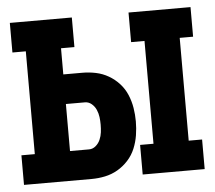

<svg xmlns="http://www.w3.org/2000/svg" viewBox="-43 -567 686 614"><g transform="rotate(-5 300.0 -260.0)"><path d="M391 0V-95H434V-425H391V-520H590V-425H547V-95H590V0ZM10 0V-95H53V-425H10V-520H209V-425H166V-341H227Q249 -341 270.5 -336.5Q292 -332 311 -321Q330 -310 345 -293.5Q360 -277 368.5 -256.5Q377 -236 380.5 -214.5Q384 -193 384 -171Q384 -149 380.5 -127Q377 -105 368.5 -84.5Q360 -64 345 -47.5Q330 -31 311 -20Q292 -9 270.5 -4.5Q249 0 227 0ZM166 -95H227Q239 -95 248.5 -103Q258 -111 263 -122.5Q268 -134 269.5 -146Q271 -158 271 -171Q271 -183 269.5 -195Q268 -207 263 -218.5Q258 -230 248.5 -238Q239 -246 227 -246H166Z"/></g></svg>

Font: Iosevka HT Extrabold Extended
Style: Regular
Weight: 800
Width: 7
Monospace: yes
Designer: Belleve Invis
Foundry: Belleve Invis
Version: Version 32.3.0; ttfautohint (v1.8.4)